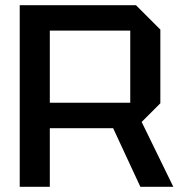

<svg xmlns="http://www.w3.org/2000/svg" viewBox="-20 -720 692 740"><path d="M172 -324H482V-602H172ZM598 -606V-322L526 -250L648 0H521L416 -226H172V0H56V-700H504Z"/></svg>

Font: Tektur Medium
Style: Regular
Weight: 500
Designer: Adam Jagosz
Foundry: Adam Jagosz
Version: Version 1.005;gftools[0.9.30]